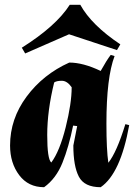

<svg xmlns="http://www.w3.org/2000/svg" viewBox="-20 -766 562 801"><path d="M468 -557 268 -623 85 -543 71 -567Q214 -657 271 -746H315Q362 -661 482 -581ZM22 -159Q22 -270 91 -363Q160 -456 269 -505Q327 -505 400 -470Q425 -515 442 -537L458 -532Q424 -443 424 -250Q424 -141 432 -87Q467 -131 503 -248L519 -244Q483 -42 400 15Q332 15 309 -29Q286 -73 286 -159L302 -240L285 -242Q267 -153 240.5 -87Q214 -21 164 15Q98 15 60 -35.5Q22 -86 22 -159ZM206 -422Q177 -304 177 -203Q177 -102 194 -88Q229 -135 254 -235Q279 -335 279 -402Q260 -429 238 -429Q216 -429 206 -422Z"/></svg>

Font: Almendra
Style: Bold Italic
Weight: 700
Italic angle: -12°
Designer: Ana Sanfelippo
Foundry: Ana Sanfelippo
Version: Version 1.004